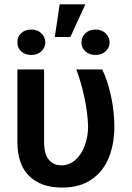

<svg xmlns="http://www.w3.org/2000/svg" viewBox="-20 -848 602 878"><path d="M181.6 -530.3V-199.2Q181.6 -142.6 203.6 -117.2Q225.6 -91.8 259.8 -91.8Q295.9 -91.8 324 -116.2Q352.1 -140.6 367.4 -181.6Q382.8 -222.7 382.8 -269.5Q381.3 -329.1 366.7 -398.9Q352.1 -468.8 329.1 -530.3H447.3Q470.7 -484.9 486.8 -412.4Q502.9 -339.8 502.9 -269.5Q502.9 -189.9 477.5 -127Q452.1 -64 398.4 -27.1Q344.7 9.8 263.7 9.8Q168.5 9.8 114 -42.5Q59.6 -94.7 59.6 -200.2V-530.3ZM252.9 -828.1H370.1L301.8 -678.7H230.5ZM123 -712.9Q150.9 -712.9 168.7 -696Q186.5 -679.2 187.5 -654.3Q186.5 -629.4 168.7 -613Q150.9 -596.7 123 -596.7Q94.7 -596.7 76.7 -613.3Q58.6 -629.9 59.6 -654.3Q58.6 -679.2 76.4 -696Q94.2 -712.9 123 -712.9ZM417 -712.9Q444.8 -712.9 462.6 -696Q480.5 -679.2 481.4 -653.3Q480.5 -628.9 462.4 -612.8Q444.3 -596.7 417 -596.7Q388.2 -596.7 370.4 -613Q352.5 -629.4 352.5 -653.3Q352.5 -678.7 370.4 -695.8Q388.2 -712.9 417 -712.9Z"/></svg>

Font: Pretendard SemiBold
Style: Regular
Weight: 600
Designer: Base glyphs from Inter by Rasmus Andersson; Hangeul glyphs from Noto Sans CJK(Source Han Sans) by Jang Soo-young and Kan
Foundry: Kil Hyung-jin
Version: Version 1.309